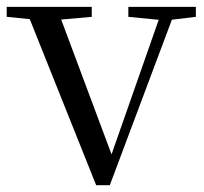

<svg xmlns="http://www.w3.org/2000/svg" viewBox="-28 -536 596 561"><path d="M253 5.2 44.6 -516H136.9L306.1 -63.1H289.4L294.7 -75.8L449 -516H488.3L292.8 5.2ZM-8.4 -486.8V-516H240.1V-486.8L130.8 -477.1H90.2ZM347 -486.8V-516H544.3V-486.8L463.3 -477.1H446.1Z"/></svg>

Font: Noto Serif HK
Style: Regular
Weight: 200
Designer: Ryoko NISHIZUKA 西塚涼子 (kana & ideographs); Frank Grießhammer (Latin, Greek & Cyrillic); Wenlong ZHANG 张文龙 (bopomofo); San
Foundry: Adobe
Version: Version 2.001;hotconv 1.1.0;makeotfexe 2.6.0